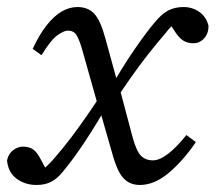

<svg xmlns="http://www.w3.org/2000/svg" viewBox="-38 -513 613 546"><path d="M360 13Q341 13 327 5Q313 -3 303 -20Q293 -37 284 -67L247 -196L245 -197L196 -371Q187 -402 179 -414Q171 -426 155 -426Q144 -426 125.5 -413Q107 -400 80 -356L55 -374Q74 -415 94.5 -441Q115 -467 137 -480Q159 -493 182 -493Q213 -493 230.5 -473.5Q248 -454 261 -406L297 -275L299 -274L339 -123Q350 -83 363 -70Q376 -57 397 -57Q416 -57 440.5 -76Q465 -95 492 -129L519 -109Q483 -56 442 -21.5Q401 13 360 13ZM-18 -57Q-14 -76 -0.5 -86Q13 -96 27 -96Q45 -96 56.5 -88Q68 -80 80 -56L104 -11L74 -15L80 -27Q89 -35 97 -42.5Q105 -50 113 -59Q141 -91 165.5 -123.5Q190 -156 214 -191Q238 -226 262 -263L278 -233Q239 -164 205 -112.5Q171 -61 141 -25Q125 -5 107.5 4Q90 13 66 13Q33 13 9 -5Q-15 -23 -18 -57ZM287 -223 270 -252Q309 -321 343.5 -371Q378 -421 400 -447Q421 -473 440 -483Q459 -493 484 -493Q509 -493 529 -479Q549 -465 555 -439Q555 -418 542.5 -404Q530 -390 512 -390Q495 -390 482.5 -398Q470 -406 457 -427L434 -463L474 -459L468 -454Q459 -447 450 -438.5Q441 -430 433 -419Q407 -389 382 -357Q357 -325 333.5 -291.5Q310 -258 287 -223Z"/></svg>

Font: Source Serif 4 18pt
Style: Italic
Weight: 400
Italic angle: -12°
Designer: Frank Grießhammer
Foundry: Adobe Systems Incorporated
Version: Version 4.004;hotconv 1.0.116;makeotfexe 2.5.65601